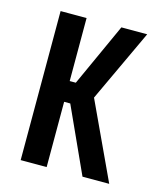

<svg xmlns="http://www.w3.org/2000/svg" viewBox="-83 -560 514 621"><g transform="rotate(15 174.0 -249.5)"><path d="M251 0 151.5 -218.5H124.5V-288H151.5L247.5 -499H334L216 -246.5V-267L340.5 0ZM44 0V-499H131V0Z"/></g></svg>

Font: Anek Latin Condensed Medium
Style: Regular
Weight: 500
Width: 3
Designer: Yesha Goshar
Foundry: Ek Type
Version: Version 1.003